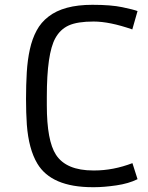

<svg xmlns="http://www.w3.org/2000/svg" viewBox="-20 -777 623 807"><path d="M376.5 -60.5Q456.1 -60.5 536.6 -91.3L558.1 -23.9Q521 -5.4 468.8 2.2Q416.5 9.8 376.5 9.8H369.6Q195.8 9.8 136.7 -89.8Q100.6 -150.4 92.8 -252.9Q89.4 -302.2 89.4 -360.8Q89.4 -419.4 92.5 -472.4Q95.7 -525.4 105.5 -569.6Q115.2 -613.8 133.8 -648.4Q152.3 -683.1 183.6 -707Q247.1 -756.8 368.2 -756.8Q446.3 -756.8 493.9 -746.8Q541.5 -736.8 558.1 -730.5L536.1 -653.3Q440.9 -686.5 373.3 -686.5Q305.7 -686.5 269.3 -670.2Q232.9 -653.8 212.4 -616.2Q176.8 -551.8 176.8 -370.6V-334.5Q176.8 -185.5 215.3 -126.5Q258.3 -60.5 372.1 -60.5Z"/></svg>

Font: Armata
Style: Regular
Weight: 400
Designer: Viktoriya Grabowska
Foundry: Viktoriya Grabowska
Version: Version 1.003